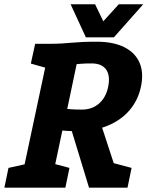

<svg xmlns="http://www.w3.org/2000/svg" viewBox="-64 -870 684 890"><path d="M27 0 169 -667Q199.7 -667 222.2 -668.5Q244.7 -670 266.5 -671.8Q288.3 -673.7 316 -675.2Q343.7 -676.7 382.7 -676.7Q462 -676.7 512.7 -651Q563.3 -625.3 583.2 -578.5Q603 -531.7 589.3 -468Q576 -405 536.3 -358.8Q496.7 -312.7 435 -287.3Q373.3 -262 293 -262Q261.7 -262 243.3 -263.5Q225 -265 225 -265L169 0ZM348.7 0 256.7 -302 399.3 -309 500.3 0ZM315.7 -362Q363 -362 395 -390Q427 -418 437.3 -467Q448 -518.7 428.2 -547.3Q408.3 -576 361 -576Q329.7 -576 310.5 -574.3Q291.3 -572.7 291.3 -572.7L247.7 -365Q247.7 -365 266 -363.5Q284.3 -362 315.7 -362ZM-43.7 0 -24.7 -91.7 81 -115 36.3 0ZM159 0 157.7 -118.3 258 -91.7 239 0ZM447 0 445.7 -118.3 546 -91.7 527 0ZM99 -667H179L173 -548.7L79 -575.3ZM347.3 -697 486.7 -850.3H600L464 -697ZM450.7 -697H334L263.3 -850.3H376.7Z"/></svg>

Font: Epunda Slab Light
Style: Italic
Weight: 300
Italic angle: -12°
Designer: Simon Atzbach
Foundry: typofactur
Version: Version 1.102